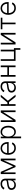

<svg xmlns="http://www.w3.org/2000/svg" viewBox="3117 -3710 797 7071"><g transform="rotate(-90 3515.5 -174.5)"><path d="M83.1 -238.3Q96.6 -254.3 115.2 -266Q133.9 -277.7 157 -286.2Q180 -294.7 207.6 -300.4Q235.1 -306.1 266 -310Q300.4 -314.3 326.9 -318.2Q353.3 -322.1 371.8 -325.6Q408.7 -332.7 408.7 -363.3V-376.1Q408.7 -404.5 400.2 -426.7Q391.7 -448.9 375.4 -464.3Q359 -479.8 335 -487.9Q311.1 -496.1 280.2 -496.1Q220.9 -496.1 184.3 -470.2Q147.7 -444.2 132.1 -409.1L72.1 -430.8Q85.9 -464.5 108.3 -487.7Q130.7 -511 158 -525.6Q185.4 -540.1 216.3 -546.5Q247.2 -552.9 278.4 -552.9Q294 -552.9 310.5 -551.1Q327.1 -549.4 343.6 -545.1Q360.1 -540.8 376.1 -533.9Q392 -527 406.6 -516.7Q421.2 -506.7 433.2 -492.9Q445.3 -479 453.8 -460.9Q462.4 -442.8 467.2 -420.3Q471.9 -397.7 471.9 -370.4V0H408.7V-86.3H404.8Q387.8 -50.1 345.9 -18.8Q304 12.4 235.8 12.4Q198.9 12.4 166.2 1.4Q133.5 -9.6 109.2 -30.7Q84.9 -51.8 70.7 -82.4Q56.5 -112.9 56.5 -152.3Q56.5 -206.3 83.1 -238.3ZM119.7 -149.5Q119.7 -122.9 130 -103.2Q140.3 -83.5 157.7 -70.7Q175.1 -57.9 197.4 -51.7Q219.8 -45.5 244.3 -45.5Q282.3 -45.5 312.7 -58.4Q343 -71.4 364.3 -93.8Q385.7 -116.1 397.2 -146Q408.7 -175.8 408.7 -209.2V-288Q399.9 -279.1 373.9 -272.7Q361.2 -269.5 346.9 -266.9Q332.7 -264.2 318.4 -261.9Q304 -259.6 290.7 -257.8Q277.3 -256 266 -254.6Q196.7 -246.1 158.4 -222.7Q119.7 -199.2 119.7 -149.5Z M639.9 0V-545.5H721.9L925.1 -88.4L1130 -545.5H1210.2V0H1147V-445L950.3 0H899.9L703.1 -450.3V0Z M1350.1 -269.5Q1350.1 -351.9 1380.7 -416.2Q1396 -448.2 1417.1 -473.5Q1438.2 -498.9 1464.7 -516.5Q1491.1 -534.1 1522.4 -543.5Q1553.6 -552.9 1589.1 -552.9Q1654.8 -552.9 1704.9 -522.9Q1755 -492.9 1786.9 -435.7Q1820 -376.8 1820 -285.2V-253.9H1413.7Q1414.8 -211.3 1426.7 -173.7Q1438.6 -136 1461.5 -107.8Q1484.4 -79.5 1518.6 -63Q1552.9 -46.5 1598.7 -46.5Q1627.8 -46.5 1651.6 -53.3Q1675.4 -60 1693.9 -73.2Q1730.8 -99.4 1746.4 -136L1806.5 -116.5Q1788 -65.3 1734.4 -27Q1680.8 11.4 1598.7 11.4Q1538.4 11.4 1491.8 -10.7Q1445.3 -32.7 1413.9 -70.8Q1382.5 -109 1366.3 -160.2Q1350.1 -211.3 1350.1 -269.5ZM1414.1 -309.7H1755.3Q1755.3 -349.1 1743.1 -383Q1730.8 -416.9 1709 -441.9Q1687.1 -467 1656.6 -481.2Q1626.1 -495.4 1589.1 -495.4Q1550.4 -495.4 1519.2 -480.1Q1487.9 -464.8 1465.4 -439.1Q1442.8 -413.4 1429.7 -379.8Q1416.5 -346.2 1414.1 -309.7Z M1958.8 204.5V-545.5H2020.2V-441.4H2027.7Q2033.4 -453.8 2041.2 -466.3Q2049 -478.7 2058.9 -491.8Q2068.5 -504.6 2081.7 -515.8Q2094.8 -527 2111.7 -535.3Q2128.6 -543.7 2149.1 -548.3Q2169.7 -552.9 2194.6 -552.9Q2262.4 -552.9 2312.9 -517.8Q2338.1 -500.4 2358 -475.3Q2377.8 -450.3 2391.5 -419Q2405.2 -387.8 2412.5 -350.7Q2419.7 -313.6 2419.7 -271.3Q2419.7 -185.7 2391.7 -123.2Q2377.8 -91.3 2358 -66.4Q2338.1 -41.5 2313 -24.1Q2288 -6.7 2258.3 2.3Q2228.7 11.4 2195.3 11.4Q2146.7 11.4 2112.9 -6.4Q2096.6 -14.9 2083.1 -26.3Q2069.6 -37.6 2059.1 -50.2Q2048.7 -62.9 2040.8 -76Q2033 -89.1 2027.7 -101.2H2022V204.5ZM2021.3 -272.4Q2021.3 -223 2032.5 -181.6Q2043.7 -140.3 2065.2 -110.3Q2086.6 -80.3 2117.5 -63.4Q2148.4 -46.5 2187.9 -46.5Q2218.4 -46.5 2242.7 -55.9Q2267 -65.3 2285.7 -81.5Q2304.3 -97.7 2317.8 -119.5Q2331.3 -141.3 2339.8 -166.4Q2348.4 -191.4 2352.5 -218.6Q2356.5 -245.7 2356.5 -272.4Q2356.5 -298.7 2352.6 -325.3Q2348.7 -351.9 2340.4 -376.8Q2332 -401.6 2318.7 -423.3Q2305.4 -445 2286.6 -460.9Q2267.8 -476.9 2243.3 -486.2Q2218.8 -495.4 2187.9 -495.4Q2147.7 -495.4 2116.7 -478.9Q2085.6 -462.4 2064.5 -432.7Q2043.3 -403.1 2032.3 -362.2Q2021.3 -321.4 2021.3 -272.4Z M2621.8 -545.5V-89.8L2909.8 -545.5H2985.4V0H2922.2V-455.6L2635.3 0H2558.6V-545.5Z M3215.6 -545.5V-300.1H3274.9L3477.6 -545.5H3559.3L3340.6 -283L3564.3 0H3482.6L3294.4 -240.4H3215.6V0H3152.3V-545.5Z M3668 -238.3Q3681.5 -254.3 3700.1 -266Q3718.8 -277.7 3741.8 -286.2Q3764.9 -294.7 3792.4 -300.4Q3820 -306.1 3850.9 -310Q3885.3 -314.3 3911.8 -318.2Q3938.2 -322.1 3956.7 -325.6Q3993.6 -332.7 3993.6 -363.3V-376.1Q3993.6 -404.5 3985.1 -426.7Q3976.6 -448.9 3960.2 -464.3Q3943.9 -479.8 3919.9 -487.9Q3896 -496.1 3865.1 -496.1Q3805.8 -496.1 3769.2 -470.2Q3732.6 -444.2 3717 -409.1L3657 -430.8Q3670.8 -464.5 3693.2 -487.7Q3715.6 -511 3742.9 -525.6Q3770.2 -540.1 3801.1 -546.5Q3832 -552.9 3863.3 -552.9Q3878.9 -552.9 3895.4 -551.1Q3911.9 -549.4 3928.4 -545.1Q3945 -540.8 3960.9 -533.9Q3976.9 -527 3991.5 -516.7Q4006 -506.7 4018.1 -492.9Q4030.2 -479 4038.7 -460.9Q4047.2 -442.8 4052 -420.3Q4056.8 -397.7 4056.8 -370.4V0H3993.6V-86.3H3989.7Q3972.7 -50.1 3930.8 -18.8Q3888.8 12.4 3820.7 12.4Q3783.7 12.4 3751.1 1.4Q3718.4 -9.6 3694.1 -30.7Q3669.7 -51.8 3655.5 -82.4Q3641.3 -112.9 3641.3 -152.3Q3641.3 -206.3 3668 -238.3ZM3704.5 -149.5Q3704.5 -122.9 3714.8 -103.2Q3725.1 -83.5 3742.5 -70.7Q3759.9 -57.9 3782.3 -51.7Q3804.7 -45.5 3829.2 -45.5Q3867.2 -45.5 3897.5 -58.4Q3927.9 -71.4 3949.2 -93.8Q3970.5 -116.1 3982.1 -146Q3993.6 -175.8 3993.6 -209.2V-288Q3984.7 -279.1 3958.8 -272.7Q3946 -269.5 3931.8 -266.9Q3917.6 -264.2 3903.2 -261.9Q3888.8 -259.6 3875.5 -257.8Q3862.2 -256 3850.9 -254.6Q3781.6 -246.1 3743.3 -222.7Q3704.5 -199.2 3704.5 -149.5Z M4288 -545.5V-302.2H4576.3V-545.5H4639.6V0H4576.3V-242.5H4288V0H4224.8V-545.5Z M4871.8 -545.5V-59.7H5157.7V-545.5H5221.2V-60H5279.1V176.5H5215.9V0H4808.2V-545.5Z M5476.9 -545.5V-89.8L5764.9 -545.5H5840.6V0H5777.3V-455.6L5490.4 0H5413.7V-545.5Z M6400.2 -545.5V-485.8H6219.8V0H6156.6V-485.8H5974.1V-545.5Z M6505.7 -269.5Q6505.7 -351.9 6536.2 -416.2Q6551.5 -448.2 6572.6 -473.5Q6593.8 -498.9 6620.2 -516.5Q6646.7 -534.1 6677.9 -543.5Q6709.2 -552.9 6744.7 -552.9Q6810.4 -552.9 6860.4 -522.9Q6910.5 -492.9 6942.5 -435.7Q6975.5 -376.8 6975.5 -285.2V-253.9H6569.2Q6570.3 -211.3 6582.2 -173.7Q6594.1 -136 6617 -107.8Q6639.9 -79.5 6674.2 -63Q6708.5 -46.5 6754.3 -46.5Q6783.4 -46.5 6807.2 -53.3Q6831 -60 6849.4 -73.2Q6886.4 -99.4 6902 -136L6962 -116.5Q6943.5 -65.3 6889.9 -27Q6836.3 11.4 6754.3 11.4Q6693.9 11.4 6647.4 -10.7Q6600.9 -32.7 6569.4 -70.8Q6538 -109 6521.8 -160.2Q6505.7 -211.3 6505.7 -269.5ZM6569.6 -309.7H6910.9Q6910.9 -349.1 6898.6 -383Q6886.4 -416.9 6864.5 -441.9Q6842.7 -467 6812.1 -481.2Q6781.6 -495.4 6744.7 -495.4Q6706 -495.4 6674.7 -480.1Q6643.5 -464.8 6620.9 -439.1Q6598.4 -413.4 6585.2 -379.8Q6572.1 -346.2 6569.6 -309.7Z"/></g></svg>

Font: Inter P Light
Style: Regular
Weight: 300
Designer: Rasmus Andersson
Foundry: rsms
Version: Version 3.018;git-588b23468